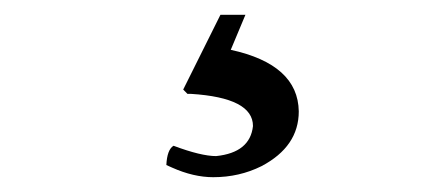

<svg xmlns="http://www.w3.org/2000/svg" viewBox="-20 -27 581 262"><path d="M235.8 101.1 230 95.2 280.8 -6.8H314.9L294.9 41Q386.7 61 387.7 125Q387.7 172.9 336.9 199.7Q306.6 214.8 271 214.8Q244.1 214.8 214.8 201.7Q210 199.7 207 198.2Q208 177.2 216.8 171.9Q254.4 186 274.9 186Q321.3 181.2 325.2 145Q325.2 106.4 240.7 101.1Q237.8 101.1 235.8 101.1Z"/></svg>

Font: Linux Libertine O
Style: Bold
Weight: 700
Designer: Philipp H. Poll
Foundry: Philipp H. Poll
Version: Version 5.0.0